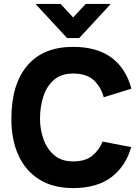

<svg xmlns="http://www.w3.org/2000/svg" viewBox="-20 -949 712 979"><path d="M322 -755 161 -929H289L353 -860L417 -929H545L384 -755ZM503 -227 649 -199Q621 -101 547.5 -45.5Q474 10 353 10Q251 10 181 -33.5Q111 -77 74.5 -156Q38 -235 38 -343Q38 -519 119 -614.5Q200 -710 353 -710Q474 -710 548 -655.5Q622 -601 650 -497L509 -453Q494 -507 457.5 -540.5Q421 -574 353 -574Q293 -574 256 -542.5Q219 -511 201.5 -458.5Q184 -406 184 -343Q184 -290 201.5 -240Q219 -190 256 -158Q293 -126 353 -126Q415 -126 450.5 -155Q486 -184 503 -227Z"/></svg>

Font: Haskoy ExtraBold
Style: Regular
Weight: 800
Designer: Ertekin Erdin
Foundry: Ertekin Erdin
Version: Version 2.000; ttfautohint (v1.8.4.7-5d5b)